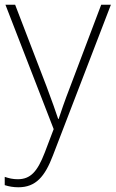

<svg xmlns="http://www.w3.org/2000/svg" viewBox="-23 -550 489 812"><path d="M0 -530 204 -4 166 96C135 176 106 208 52 208C31 208 15 204 -3 198V233C16 239 34 242 55 242C128 242 167 197 201 107L446 -530H405L273 -181C250 -122 235 -77 225 -47H223C213 -78 197 -122 174 -184L41 -530Z"/></svg>

Font: Noto Sans Sinhala UI ExtraLight
Style: Regular
Weight: 200
Designer: Jelle Bosma - Monotype Design Team
Foundry: Monotype Imaging Inc.
Version: Version 2.006